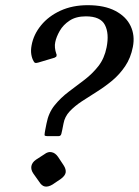

<svg xmlns="http://www.w3.org/2000/svg" viewBox="-20 -701 531 734"><path d="M126.2 -461.8Q118.2 -459.5 114.5 -460.6Q110.8 -461.8 108.5 -467Q102 -478 99.6 -493.5Q97.2 -509 100.8 -527.8Q108.2 -569 136.9 -604.1Q165.5 -639.2 211.2 -660.2Q257 -681.2 315.5 -681.2Q379 -681.2 420.5 -659.6Q462 -638 479.2 -601.8Q496.5 -565.5 488 -522Q479.8 -479.5 458.6 -448.1Q437.5 -416.8 409.4 -393.2Q381.2 -369.8 350.9 -350.8Q320.5 -331.8 293.1 -313.8Q265.8 -295.8 246.6 -275.5Q227.5 -255.2 222.8 -228.8Q220.2 -215.5 218 -204.6Q215.8 -193.8 214.5 -189.2Q212.2 -180.5 203.5 -180.5H160.5Q157 -180.5 153.2 -181.6Q149.5 -182.8 150.5 -187Q150.5 -191.5 153 -204.6Q155.5 -217.8 157.8 -228.8Q165.5 -269.8 188.8 -298.5Q212 -327.2 242.2 -350Q272.5 -372.8 302.8 -395.8Q333 -418.8 356.1 -448.2Q379.2 -477.8 387.5 -520Q398 -572.8 381.1 -605.6Q364.2 -638.5 308.2 -638.5Q270.5 -638.5 246 -622.2Q221.5 -606 208.4 -583Q195.2 -560 191.2 -539.8Q189 -530 190.1 -518.5Q191.2 -507 195.5 -494.5Q196.8 -492.5 196.6 -490.4Q196.5 -488.2 195.8 -487Q195.5 -483.8 193.4 -483.1Q191.2 -482.5 188.8 -480.5ZM149.5 -111.2Q163.8 -122.2 177 -119.2Q191.2 -116.8 202 -101.2L223 -69.5Q233.2 -54 231 -41Q228.5 -28.5 212.2 -16.8L181.2 4.2Q164.8 14.2 151.8 12Q139.5 9.8 129.5 -6.5L107.5 -37.5Q97.5 -52 100 -66.2Q103 -80.5 117.5 -90.5Z"/></svg>

Font: Young Serif Light
Style: Italic
Weight: 300
Italic angle: -10.979°
Designer: Bastien Sozeau
Foundry: NBR — Bastien Sozeau
Version: Version 5.001